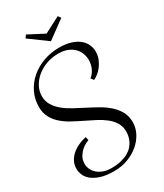

<svg xmlns="http://www.w3.org/2000/svg" viewBox="-246 -1088 1028 1205"><g transform="rotate(-30 267.5 -485.0)"><path d="M370.1 -554.2Q381.3 -562.5 390.4 -574.2Q399.4 -585.9 405.8 -599.6Q412.1 -613.3 415.5 -628.4Q418.9 -643.6 418.9 -659.2Q418.9 -682.6 410.9 -705.8Q402.8 -729 385 -747.8Q367.2 -766.6 338.9 -778.3Q310.5 -790 270 -790Q225.1 -790 185.1 -775.4Q145 -760.7 115 -735.8Q85 -710.9 67.4 -678.2Q49.8 -645.5 49.8 -609.9Q49.8 -572.3 67.6 -543.2Q85.4 -514.2 114.5 -490.5Q143.6 -466.8 180.7 -446.8Q217.8 -426.8 256.3 -407.2Q294.9 -387.7 332 -366.5Q369.1 -345.2 398.2 -318.8Q427.2 -292.5 445.1 -259.8Q462.9 -227.1 462.9 -184.1Q462.9 -143.1 443.4 -105.5Q423.8 -67.9 389.6 -38.8Q355.5 -9.8 309.3 7.6Q263.2 24.9 210 24.9Q150.4 24.9 111.6 12Q72.8 -1 50 -20.5Q27.3 -40 18.6 -62.7Q9.8 -85.4 9.8 -105Q9.8 -128.9 17.3 -148.2Q24.9 -167.5 37.6 -182.9Q50.3 -198.2 66.2 -209.7Q82 -221.2 98.9 -229.2Q115.7 -237.3 131.6 -242.4Q147.5 -247.6 160.2 -250L165 -225.1Q159.2 -223.1 143.8 -215.6Q128.4 -208 111.8 -193.6Q95.2 -179.2 82.5 -157.7Q69.8 -136.2 69.8 -106.9Q69.8 -86.9 78.4 -67.9Q86.9 -48.8 104 -33.7Q121.1 -18.6 146 -9.3Q170.9 0 204.1 0Q244.1 0 274.2 -7.6Q304.2 -15.1 325.9 -27.3Q347.7 -39.6 361.6 -55.4Q375.5 -71.3 383.5 -88.4Q391.6 -105.5 394.8 -122.3Q397.9 -139.2 397.9 -152.8Q397.9 -189.9 380.9 -218Q363.8 -246.1 335.7 -268.3Q307.6 -290.5 272 -308.8Q236.3 -327.1 199 -345.2Q161.6 -363.3 126 -382.8Q90.3 -402.3 62.3 -427.2Q34.2 -452.1 17.1 -484.1Q0 -516.1 0 -559.1Q0 -616.7 23.9 -664.8Q47.9 -712.9 88.4 -747.3Q128.9 -781.7 182.4 -800.8Q235.8 -819.8 294.9 -819.8Q345.2 -819.8 380.9 -808.1Q416.5 -796.4 439.2 -777.3Q461.9 -758.3 472.4 -733.9Q482.9 -709.5 482.9 -684.1Q482.9 -653.8 472.4 -628.9Q461.9 -604 447 -584.7Q432.1 -565.4 415 -552.5Q397.9 -539.6 384.8 -534.2ZM142.1 -975.1 157.2 -995.1 272 -935.1 387.2 -995.1 401.9 -975.1 272 -879.9Z"/></g></svg>

Font: Rochester
Style: Regular
Weight: 400
Version: Version 1.006